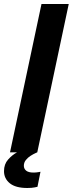

<svg xmlns="http://www.w3.org/2000/svg" viewBox="-32 -760 363 958"><path d="M18 0 175 -740H311L154 0Q154 0 144 4.5Q134 9 120.5 17.5Q107 26 97 38.5Q87 51 87 67Q87 82 98.5 91.5Q110 101 135 101Q148 101 159 99Q170 97 170 97L155 172Q155 172 141 175Q127 178 104 178Q46 178 17 154.5Q-12 131 -12 94Q-12 59 8.5 36Q29 13 53 0Z"/></svg>

Font: Be Vietnam Pro SemiBold
Style: Italic
Weight: 600
Italic angle: -12°
Designer: Lam Bao, Tony Le, Vietanh Nguyen
Foundry: Yellow Type Foundry
Version: Version 1.002; ttfautohint (v1.8.3)